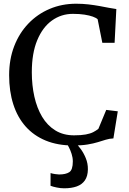

<svg xmlns="http://www.w3.org/2000/svg" viewBox="-20 -771 694 1032"><path d="M373.6 11Q290.1 11 225.8 -15.4Q161.5 -41.9 117.6 -91.3Q73.8 -140.7 51.5 -210.4Q29.1 -280.2 29.1 -366.6Q29.1 -452.2 56.3 -522.7Q83.5 -593.2 132.5 -644.3Q181.5 -695.5 247 -723.2Q312.6 -751 389.3 -751Q423.8 -751 455.2 -747.4Q486.6 -743.7 514.2 -738.7Q541.8 -733.7 564.9 -729.1Q588.1 -724.5 605.3 -722.4L596 -541.1H530L504.8 -667.6Q496.8 -675.1 479 -681.6Q461.2 -688.1 434.3 -692.3Q407.4 -696.5 371.9 -696.5Q309.1 -696.5 259.1 -660.6Q209.1 -624.8 180.1 -554.8Q151 -484.8 151 -382.6Q151 -313.1 164.7 -251.7Q178.5 -190.3 206.3 -143.5Q234.2 -96.7 277.1 -70.2Q319.9 -43.6 378 -43.6Q416.1 -43.6 441 -48.2Q465.8 -52.8 481.5 -61Q497.3 -69.1 509 -78.9L551 -180.3L613.1 -172.7L589.5 -27Q568.3 -26.1 548.8 -20.1Q529.2 -14.1 506 -6.9Q482.8 0.3 451 5.6Q419.2 11 373.6 11ZM325.1 241.1Q306 241.1 285.5 236.9Q265 232.8 251.6 227.6L251.8 159.2Q262.3 162.7 276.2 164.7Q290.1 166.8 297.2 166.8Q333.4 166.8 352.4 154.4Q371.4 142.1 371.4 96.5Q371.4 76.3 365 56.5Q358.7 36.6 350.6 21.2Q342.6 5.8 337.8 -0.8L368.8 -6.1L387.5 -0.8Q398.2 8.7 413.7 29.6Q429.3 50.5 441.1 79.1Q452.9 107.6 452.4 139.8Q451.8 176.2 436.2 198.6Q420.7 220.9 392.5 231Q364.3 241.1 325.1 241.1Z"/></svg>

Font: Merriweather 7pt Light
Style: Regular
Weight: 300
Designer: Eben Sorkin
Foundry: Eben Sorkin
Version: Version 2.200;gftools[0.9.31]